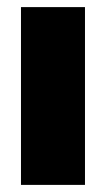

<svg xmlns="http://www.w3.org/2000/svg" viewBox="-20 -520 297 540"><path d="M39 0H219V-500H39Z"/></svg>

Font: Advent Pro Black
Style: Regular
Weight: 900
Version: Version 3.000